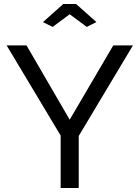

<svg xmlns="http://www.w3.org/2000/svg" viewBox="-20 -936 695 956"><path d="M112 -710 327 -340 544 -710H642L372 -259V0H282V-261L13 -710ZM194 -826 295 -916H359L460 -826L412 -802L327 -865L242 -802Z"/></svg>

Font: Boldmen Medium
Style: Regular
Weight: 400
Designer: Matt McInerney, Pablo Impallari, Rodrigo Fuenzalida
Foundry: LIVING CONCEPT
Version: Version 1.000